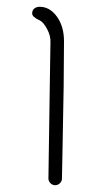

<svg xmlns="http://www.w3.org/2000/svg" viewBox="-20 -535 319 567"><path d="M123 -8 127 -280 129 -410Q130 -429 119 -449.5Q108 -470 97 -475Q75 -485 75 -495Q75 -505 81.5 -510Q88 -515 97 -515Q127 -515 148 -486Q169 -457 169 -413Q169 -296 165 -114L163 -8Q163 0 157 6Q151 12 143 12Q135 12 129 6Q123 0 123 -8Z"/></svg>

Font: Tsukimi Rounded Light
Style: Regular
Weight: 300
Designer: Takashi Funayama
Foundry: Takashi Funayama
Version: Version 1.032; ttfautohint (v1.8.3)